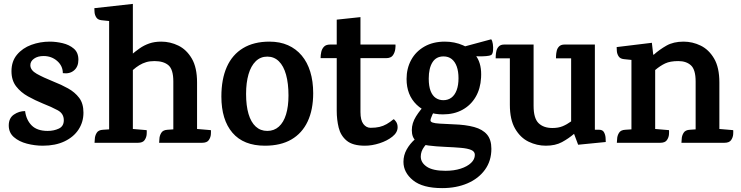

<svg xmlns="http://www.w3.org/2000/svg" viewBox="-20 -734 3808 987"><path d="M236 -520Q268 -520 302 -512Q336 -504 359.5 -484Q383 -464 383 -427Q383 -391 360.5 -372Q338 -353 303 -358Q303 -395 274 -420.5Q245 -446 204 -446Q174 -446 155 -432.5Q136 -419 136 -399Q136 -373 169 -354.5Q202 -336 254 -315Q295 -299 330 -279.5Q365 -260 387 -231Q409 -202 409 -155Q409 -107 384 -68.5Q359 -30 312 -7.5Q265 15 200 15Q159 15 118.5 4.5Q78 -6 51.5 -29Q25 -52 25 -89Q25 -127 51.5 -145Q78 -163 109 -163Q115 -117 143 -89Q171 -61 225 -61Q257 -61 282.5 -73Q308 -85 308 -116Q308 -150 277 -167Q246 -184 200 -202Q161 -218 124 -238.5Q87 -259 63 -290Q39 -321 39 -368Q39 -419 67.5 -453Q96 -487 141 -503.5Q186 -520 236 -520Z M809 -520Q855 -520 897 -499.5Q939 -479 966 -433Q993 -387 993 -310V0H871V-315Q871 -377 846 -398.5Q821 -420 774 -420Q750 -420 731.5 -414.5Q713 -409 696.5 -399Q680 -389 663 -374L656 -453Q676 -470 698 -485.5Q720 -501 747 -510.5Q774 -520 809 -520ZM663 -71 734 -65Q735 -60 734 -44Q733 -28 723.5 -14Q714 0 689 0H466Q467 -5 467.5 -20.5Q468 -36 477 -51Q486 -66 510 -67L541 -69ZM663 -714V0H541V-626L502 -630Q483 -632 475 -644.5Q467 -657 466 -671.5Q465 -686 465 -692ZM993 -71 1064 -65Q1065 -60 1064 -44Q1063 -28 1053.5 -14Q1044 0 1019 0H798Q799 -5 799.5 -20.5Q800 -36 809 -51Q818 -66 842 -67L871 -69Z M1365 -520Q1419 -520 1460.5 -501.5Q1502 -483 1531 -448.5Q1560 -414 1575 -365Q1590 -316 1590 -255Q1590 -170 1561.5 -109.5Q1533 -49 1478 -17Q1423 15 1342 15Q1232 15 1175 -51.5Q1118 -118 1118 -238Q1118 -327 1146 -390Q1174 -453 1229.5 -486.5Q1285 -520 1365 -520ZM1354 -443Q1319 -443 1294.5 -419Q1270 -395 1257.5 -352Q1245 -309 1245 -251Q1245 -191 1257.5 -148.5Q1270 -106 1294.5 -83.5Q1319 -61 1354 -61Q1389 -61 1413.5 -83Q1438 -105 1450.5 -146Q1463 -187 1463 -243Q1463 -305 1450.5 -350Q1438 -395 1413.5 -419Q1389 -443 1354 -443Z M1711 -633 1833 -646V-158Q1833 -116 1848 -96.5Q1863 -77 1885 -77Q1911 -77 1930.5 -81.5Q1950 -86 1967.5 -96Q1985 -106 2003 -121Q2007 -121 2015.5 -109Q2024 -97 2024 -80Q2024 -53 1997 -31.5Q1970 -10 1931 2.5Q1892 15 1856 15Q1793 15 1762 -11Q1731 -37 1721 -78Q1711 -119 1711 -164ZM1677 -505H2013Q2014 -499 2012 -482Q2010 -465 2000 -450Q1990 -435 1964 -435H1628Q1628 -451 1631.5 -467Q1635 -483 1645.5 -494Q1656 -505 1677 -505Z M2453 -335Q2450 -278 2425 -235.5Q2400 -193 2357 -169.5Q2314 -146 2257 -146Q2173 -146 2121.5 -196Q2070 -246 2070 -328Q2070 -382 2093.5 -425.5Q2117 -469 2161.5 -494.5Q2206 -520 2267 -520Q2317 -520 2360.5 -501Q2404 -482 2430.5 -441.5Q2457 -401 2453 -335ZM2259 -219Q2283 -219 2300.5 -232Q2318 -245 2327.5 -270.5Q2337 -296 2337 -332Q2337 -367 2328 -392Q2319 -417 2302 -430.5Q2285 -444 2260 -444Q2222 -444 2203 -413.5Q2184 -383 2184 -330Q2184 -291 2193.5 -266.5Q2203 -242 2220 -230.5Q2237 -219 2259 -219ZM2171 -201 2230 -184Q2212 -165 2202.5 -144Q2193 -123 2193 -115Q2193 -108 2204 -104Q2215 -100 2240.5 -98.5Q2266 -97 2310 -95Q2374 -93 2417.5 -81Q2461 -69 2483.5 -42.5Q2506 -16 2506 31Q2506 93 2473 138.5Q2440 184 2383 208.5Q2326 233 2253 233Q2153 233 2103.5 193Q2054 153 2054 98Q2054 64 2070.5 34.5Q2087 5 2113 -18Q2139 -41 2167.5 -57Q2196 -73 2221 -80L2259 -64Q2233 -46 2206 -25Q2179 -4 2161 20Q2143 44 2143 71Q2143 102 2174 123Q2205 144 2270 144Q2314 144 2348 133Q2382 122 2401.5 103.5Q2421 85 2421 62Q2421 45 2402.5 37Q2384 29 2350 26Q2316 23 2269 21Q2221 19 2182 14Q2143 9 2120 -8.5Q2097 -26 2097 -65Q2097 -101 2118.5 -135.5Q2140 -170 2171 -201ZM2364 -494 2505 -532Q2511 -525 2513.5 -508Q2516 -491 2514.5 -474Q2513 -457 2505 -451Q2497 -447 2478.5 -445.5Q2460 -444 2439.5 -444.5Q2419 -445 2404 -446Q2389 -447 2386 -446Z M3038 -67H3060Q3078 -67 3085 -54Q3092 -41 3093 -26Q3094 -11 3094 -4L2952 10L2931 -46Q2903 -22 2869 -3.5Q2835 15 2786 15Q2740 15 2697.5 -5.5Q2655 -26 2628 -72.5Q2601 -119 2601 -195V-434H2528Q2528 -438 2528.5 -449Q2529 -460 2532 -473Q2535 -486 2544.5 -495.5Q2554 -505 2572 -505H2723V-190Q2723 -126 2748.5 -101Q2774 -76 2820 -76Q2850 -76 2872 -85Q2894 -94 2916 -110V-434H2838Q2838 -438 2838.5 -449Q2839 -460 2842 -473Q2845 -486 2854.5 -495.5Q2864 -505 2882 -505H3038Z M3678 -71 3749 -65Q3750 -60 3749 -44Q3748 -28 3738.5 -14Q3729 0 3704 0H3483Q3484 -5 3484.5 -20.5Q3485 -36 3494 -51Q3503 -66 3527 -67L3556 -69V-315Q3556 -376 3532 -398Q3508 -420 3467 -420Q3425 -420 3399.5 -408Q3374 -396 3348 -374V-71L3419 -65Q3420 -60 3419 -44Q3418 -28 3408.5 -14Q3399 0 3374 0H3151Q3152 -5 3152.5 -20.5Q3153 -36 3162 -51Q3171 -66 3195 -67L3226 -69V-426L3187 -430Q3168 -432 3160 -444.5Q3152 -457 3151 -471.5Q3150 -486 3150 -492L3331 -514L3338 -453H3341Q3370 -479 3406 -499.5Q3442 -520 3494 -520Q3540 -520 3582 -499.5Q3624 -479 3651 -433Q3678 -387 3678 -310Z"/></svg>

Font: Karma Variable Light
Style: Regular
Weight: 300
Designer: Joana Correia
Foundry: Indian Type Foundry
Version: Version 3.000